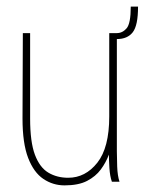

<svg xmlns="http://www.w3.org/2000/svg" viewBox="-20 -549 478 580"><path d="M175 11Q140 11 111 -8.5Q82 -28 65 -72Q48 -116 48 -191L49 -449H71V-191Q71 -120 85.5 -81.5Q100 -43 126 -27.5Q152 -12 186 -12Q238 -12 274 -57.5Q310 -103 310 -197V-449H333V-92Q333 -74 334 -46Q335 -18 341 0H318Q312 -17 310.5 -41.5Q309 -66 309 -82Q300 -58 284.5 -37Q269 -16 243 -2.5Q217 11 175 11ZM397 -529Q397 -472 381 -451.5Q365 -431 333 -431V-449Q350 -449 362.5 -463.5Q375 -478 375 -529Z"/></svg>

Font: Inconsolata SemiCondensed ExtraLight
Style: Regular
Weight: 200
Width: 4
Monospace: yes
Designer: Raph Levien, Cyreal, Brenton Simpson
Foundry: Raph Levien, Cyreal, Google
Version: Version 3.100; ttfautohint (v1.8.4.7-5d5b)